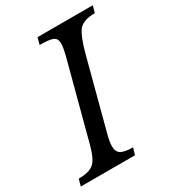

<svg xmlns="http://www.w3.org/2000/svg" viewBox="-213 -874 886 979"><g transform="rotate(-30 229.5 -385.0)"><path d="M224 -168Q212 -124 212 -98Q212 -65 233 -52.5Q254 -40 303 -40L291 0H-28L-17 -40Q44 -40 71.5 -63Q99 -86 118 -158L235 -600Q250 -656 250 -682Q250 -712 229 -721Q208 -730 151 -730L162 -770H487L476 -730Q410 -730 383 -699.5Q356 -669 329 -566Z"/></g></svg>

Font: Libre Baskerville
Style: Italic
Weight: 400
Italic angle: -15°
Designer: Pablo Impallari, Rodrigo Fuenzalida
Foundry: Pablo Impallari, Rodrigo Fuenzalida
Version: Version 1.051;Glyphs 3.2.3 (3260)